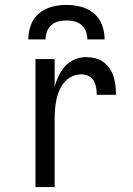

<svg xmlns="http://www.w3.org/2000/svg" viewBox="-20 -760 540 780"><path d="M124 0V-520H202V-408Q208 -430 218.5 -452Q229 -474 245 -491.5Q261 -509 283.5 -518.5Q306 -528 330 -528Q348 -528 366.5 -523.5Q385 -519 400 -508Q415 -497 425.5 -481.5Q436 -466 441.5 -448.5Q447 -431 449 -412.5Q451 -394 451 -375H373Q373 -390 370.5 -404.5Q368 -419 360.5 -432Q353 -445 339.5 -451.5Q326 -458 311 -458Q291 -458 272.5 -449.5Q254 -441 241.5 -426Q229 -411 221 -392.5Q213 -374 209 -354.5Q205 -335 203.5 -315Q202 -295 202 -276V0ZM95 -600Q95 -630 105.5 -658.5Q116 -687 139 -706Q162 -725 191 -732.5Q220 -740 250 -740Q280 -740 309 -732.5Q338 -725 361 -706Q384 -687 394.5 -658.5Q405 -630 405 -600H335Q335 -616 329 -632Q323 -648 311 -658.5Q299 -669 282.5 -673Q266 -677 250 -677Q234 -677 217.5 -673Q201 -669 189 -658.5Q177 -648 171 -632Q165 -616 165 -600Z"/></svg>

Font: HulyMono
Style: Regular
Weight: 400
Monospace: yes
Designer: Belleve Invis
Foundry: Belleve Invis
Version: Version 33.2.5; ttfautohint (v1.8.4)